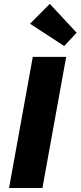

<svg xmlns="http://www.w3.org/2000/svg" viewBox="-20 -946 406 966"><path d="M193.5 0H25.5L145 -660H313ZM303 -714.5 131 -826.5 230.5 -926.5 365.5 -781.5Z"/></svg>

Font: Lucymar Sans ExtraBold
Style: Italic
Weight: 800
Italic angle: -10°
Foundry: The League of Moveable Type (original font) / Main changes by Cristiano Sobral with portions from Mirco Monsees
Version: Version 2.00;August 30, 2020;FontCreator 13.0.0.2681 64-bit